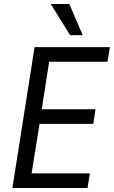

<svg xmlns="http://www.w3.org/2000/svg" viewBox="-20 -941 570 961"><path d="M42 0 153 -705H530L518 -632H226L189 -394H458L447 -321H178L138 -73H430L418 0ZM331 -765 234 -921H327L394 -765Z"/></svg>

Font: Nunito Sans 10pt Condensed Medium
Style: Italic
Weight: 500
Width: 3
Italic angle: -9°
Designer: Vernon Adams
Foundry: Vernon Adams
Version: Version 3.101;gftools[0.9.27]